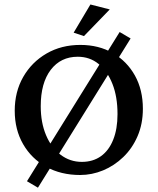

<svg xmlns="http://www.w3.org/2000/svg" viewBox="-20 -786 716 872"><path d="M343.8 8.8Q256.8 8.8 189.9 -28.3Q123 -65.4 85 -131.3Q46.9 -197.3 46.9 -283.2Q46.9 -369.1 85.4 -436.5Q124 -503.9 191.4 -543Q258.8 -582 344.7 -582Q428.7 -582 492.7 -544.9Q556.6 -507.8 592.8 -442.9Q628.9 -377.9 628.9 -292Q628.9 -223.6 605 -168Q581.1 -112.3 540 -72.8Q499 -33.2 448.2 -12.2Q397.5 8.8 343.8 8.8ZM351.6 -50.8Q402.3 -50.8 438.5 -76.7Q474.6 -102.5 494.1 -151.4Q513.7 -200.2 513.7 -267.6Q513.7 -346.7 490.7 -404.8Q467.8 -462.9 427.7 -495.6Q387.7 -528.3 333 -528.3Q255.9 -528.3 210.4 -468.8Q165 -409.2 165 -303.7Q165 -229.5 189 -172.4Q212.9 -115.2 255.4 -83Q297.9 -50.8 351.6 -50.8ZM152.3 66.4 102.5 37.1 523.4 -640.6 573.2 -611.3ZM361.3 -622.1 314.5 -637.7 390.6 -765.6 478.5 -743.2Z"/></svg>

Font: Crimson Pro Medium
Style: Regular
Weight: 500
Designer: Jacques Le Bailly
Foundry: Baron von Fonthausen
Version: Version 1.003